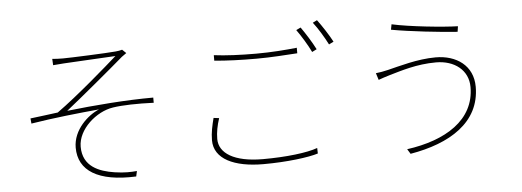

<svg xmlns="http://www.w3.org/2000/svg" viewBox="-53 -967 3105 1143"><g transform="rotate(-5 1500.0 -395.5)"><path d="M284 -686 348 -691C391 -694 612 -705 658 -708C595 -652 413 -493 287 -403C239 -397 175 -388 122 -382L125 -351C260 -373 413 -389 533 -400C467 -373 375 -292 375 -185C375 -47 491 27 719 17L726 -15C691 -12 653 -10 593 -19C502 -33 405 -69 405 -188C405 -292 516 -389 617 -404C674 -413 763 -415 861 -411V-442C699 -442 510 -427 344 -408C434 -479 621 -635 696 -700C704 -706 718 -716 724 -720L701 -742C691 -739 676 -736 662 -735C610 -730 389 -721 346 -721C319 -721 299 -722 282 -724Z M1771 -781 1744 -768C1771 -731 1808 -670 1827 -630L1855 -644C1833 -688 1796 -746 1771 -781ZM1872 -816 1846 -803C1875 -766 1908 -711 1931 -666L1959 -680C1939 -719 1899 -780 1872 -816ZM1242 -629C1318 -622 1400 -619 1494 -619C1581 -619 1674 -626 1738 -630V-663C1672 -656 1586 -649 1494 -649C1401 -649 1312 -653 1242 -662V-629ZM1208 -290C1197 -247 1187 -204 1187 -158C1187 -46 1306 10 1480 10C1622 10 1752 -7 1808 -25L1807 -58C1745 -35 1619 -20 1480 -20C1308 -20 1219 -78 1219 -163C1219 -203 1227 -243 1241 -286L1208 -290Z M2748 -340C2748 -143 2572 -36 2340 -4L2358 25C2594 -15 2779 -125 2779 -339C2779 -466 2680 -534 2556 -534C2447 -534 2334 -500 2267 -484C2241 -478 2216 -473 2194 -471L2207 -430C2227 -437 2246 -444 2277 -453C2344 -472 2439 -504 2556 -504C2666 -504 2748 -441 2748 -340ZM2312 -753 2306 -721C2415 -701 2597 -681 2700 -674L2705 -707C2617 -709 2414 -730 2312 -753Z"/></g></svg>

Font: Noto Sans CJK Thin
Style: Regular
Weight: 100
Designer: Ryoko NISHIZUKA (kana & ideographs); Paul D. Hunt (Latin, Greek & Cyrillic); Wenlong ZHANG (bopomofo); Sandoll Communica
Foundry: Adobe Systems Incorporated
Version: Version 1.000;PS 1;hotconv 1.0.78;makeotf.lib2.5.61930